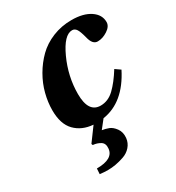

<svg xmlns="http://www.w3.org/2000/svg" viewBox="-179 -612 890 969"><g transform="rotate(-30 266.5 -128.0)"><path d="M73 -155Q73 -202 85.5 -250.5Q98 -299 124 -344Q150 -389 186 -424.5Q222 -460 273.5 -481Q325 -502 384 -502Q452 -502 492.5 -475Q533 -448 533 -405Q533 -380 504 -361Q475 -342 446 -342Q416 -342 405 -389Q395 -428 385.5 -442Q376 -456 361 -456Q314 -456 270 -360Q226 -264 226 -162Q226 -54 297 -54Q341 -54 376.5 -88Q412 -122 448 -180L478 -159Q403 -11 277 8L239 56Q259 59 277.5 66Q296 73 312.5 95.5Q329 118 326 151Q323 179 305 199.5Q287 220 260.5 229Q234 238 211 242Q188 246 167 246Q144 246 119 243L121 211Q217 211 222 153Q225 124 206 112Q187 100 162 98L159 90L217 11Q152 6 112.5 -34.5Q73 -75 73 -155Z"/></g></svg>

Font: Heuristica
Style: Bold Italic
Weight: 700
Italic angle: -13°
Version: Version 1.0.2